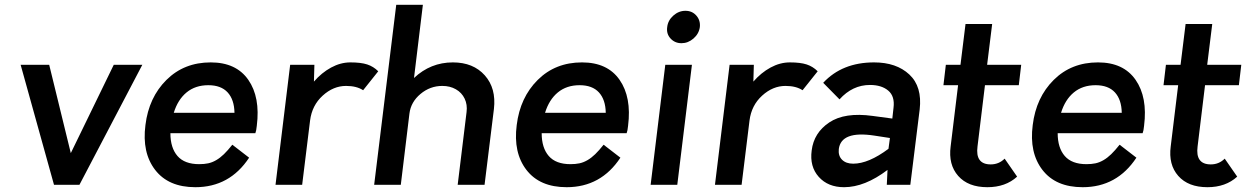

<svg xmlns="http://www.w3.org/2000/svg" viewBox="-20 -770 5192 800"><path d="M454 -500H573L311 0H205L66 -500H185L275 -132Z M1050 -246Q1048 -225 1044 -215H690Q690 -154 719.5 -120Q749 -86 810 -86Q831 -86 847.5 -89.5Q864 -93 880.5 -102.5Q897 -112 913 -127.5Q929 -143 948 -167L1018 -113Q937 10 794 10Q682 10 626.5 -62Q571 -134 586 -249Q600 -364 673.5 -437Q747 -510 858 -510Q964 -510 1014.5 -437.5Q1065 -365 1050 -246ZM848 -415Q794 -415 757.5 -385Q721 -355 704 -300H957Q956 -355 928.5 -385Q901 -415 848 -415Z M1440 -510Q1484 -510 1510 -501.5Q1536 -493 1556 -473L1493 -394Q1466 -412 1422 -412Q1369 -412 1324.5 -371.5Q1280 -331 1272 -268L1239 0H1128L1189 -500H1290L1288 -430Q1320 -467 1359.5 -488.5Q1399 -510 1440 -510Z M1867 -510Q1952 -510 2000 -456Q2048 -402 2038 -316L1999 0H1887L1924 -303Q1928 -334 1916 -359Q1904 -384 1879.5 -398Q1855 -412 1823 -412Q1772 -412 1732 -378.5Q1692 -345 1686 -297L1650 0H1539L1631 -750H1742L1705 -445Q1774 -510 1867 -510Z M2597 -246Q2595 -225 2591 -215H2237Q2237 -154 2266.5 -120Q2296 -86 2357 -86Q2378 -86 2394.5 -89.5Q2411 -93 2427.5 -102.5Q2444 -112 2460 -127.5Q2476 -143 2495 -167L2565 -113Q2484 10 2341 10Q2229 10 2173.5 -62Q2118 -134 2133 -249Q2147 -364 2220.5 -437Q2294 -510 2405 -510Q2511 -510 2561.5 -437.5Q2612 -365 2597 -246ZM2395 -415Q2341 -415 2304.5 -385Q2268 -355 2251 -300H2504Q2503 -355 2475.5 -385Q2448 -415 2395 -415Z M2760 -657Q2763 -685 2785.5 -705Q2808 -725 2836 -725Q2864 -725 2881.5 -705Q2899 -685 2896 -657Q2892 -629 2869.5 -609.5Q2847 -590 2819.5 -590Q2792 -590 2774 -609.5Q2756 -629 2760 -657ZM2691 0 2752 -500H2863L2802 0Z M3271 -510Q3315 -510 3341 -501.5Q3367 -493 3387 -473L3324 -394Q3297 -412 3253 -412Q3200 -412 3155.5 -371.5Q3111 -331 3103 -268L3070 0H2959L3020 -500H3121L3119 -430Q3151 -467 3190.5 -488.5Q3230 -510 3271 -510Z M3622 -510Q3715 -510 3769 -459.5Q3823 -409 3812 -314L3773 0H3675L3678 -62Q3583 10 3497 10Q3430 10 3391.5 -33Q3353 -76 3362 -143Q3371 -217 3435.5 -260Q3500 -303 3616 -287L3698 -276L3703 -321Q3709 -369 3681 -392.5Q3653 -416 3605 -416Q3532 -416 3478 -356L3410 -425Q3489 -510 3622 -510ZM3475 -149Q3472 -121 3488.5 -104.5Q3505 -88 3535 -88Q3599 -88 3682 -150L3688 -195L3623 -205Q3485 -226 3475 -149Z M4166 -109 4218 -34Q4170 10 4094 10Q4014 10 3972.5 -37Q3931 -84 3941 -160L3972 -415H3911L3921 -500H3982L4003 -670H4114L4093 -500H4235L4225 -415H4084L4053 -160Q4043 -85 4108 -85Q4142 -85 4166 -109Z M4747 -246Q4745 -225 4741 -215H4387Q4387 -154 4416.5 -120Q4446 -86 4507 -86Q4528 -86 4544.5 -89.5Q4561 -93 4577.5 -102.5Q4594 -112 4610 -127.5Q4626 -143 4645 -167L4715 -113Q4634 10 4491 10Q4379 10 4323.5 -62Q4268 -134 4283 -249Q4297 -364 4370.5 -437Q4444 -510 4555 -510Q4661 -510 4711.5 -437.5Q4762 -365 4747 -246ZM4545 -415Q4491 -415 4454.5 -385Q4418 -355 4401 -300H4654Q4653 -355 4625.5 -385Q4598 -415 4545 -415Z M5083 -109 5135 -34Q5087 10 5011 10Q4931 10 4889.5 -37Q4848 -84 4858 -160L4889 -415H4828L4838 -500H4899L4920 -670H5031L5010 -500H5152L5142 -415H5001L4970 -160Q4960 -85 5025 -85Q5059 -85 5083 -109Z"/></svg>

Font: Orkney Medium
Style: MediumItalic
Weight: 500
Designer: Samuel Oakes and Alfredo Marco Pradil
Foundry: Alfredo Marco Pradil
Version: 1.0; ttfautohint (v1.5)